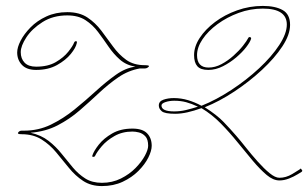

<svg xmlns="http://www.w3.org/2000/svg" viewBox="-20 -581 1040 648"><path d="M469 -361Q487 -361 481.5 -355.5Q476 -350 469 -350H452Q413 -343 380 -320.5Q347 -298 315 -268Q283 -238 249 -208.5Q215 -179 174.5 -158Q134 -137 83 -133Q119 -125 144 -105.5Q169 -86 188 -62Q207 -38 226 -15.5Q245 7 268 21.5Q291 36 324 36Q359 36 388 21.5Q417 7 437.5 -14Q458 -35 469 -55.5Q480 -76 480 -89Q480 -111 470.5 -121Q461 -131 449 -134Q437 -137 427 -137Q393 -137 366.5 -122Q340 -107 323.5 -87.5Q307 -68 301 -55Q300 -52 295 -51.5Q290 -51 292 -57Q297 -72 313.5 -93Q330 -114 358.5 -130.5Q387 -147 427 -147Q461 -147 476.5 -131Q492 -115 492 -89Q492 -72 480.5 -49Q469 -26 447 -4Q425 18 394 32.5Q363 47 324 47Q287 47 260.5 29.5Q234 12 212.5 -14.5Q191 -41 169.5 -67Q148 -93 120 -110.5Q92 -128 53 -128Q37 -128 41.5 -134Q46 -140 53 -140H61Q110 -140 152 -160.5Q194 -181 231.5 -211.5Q269 -242 303.5 -273.5Q338 -305 371 -328.5Q404 -352 437 -356Q406 -361 384.5 -380Q363 -399 346 -424Q329 -449 311 -473Q293 -497 268.5 -513Q244 -529 207 -529Q159 -529 123.5 -506.5Q88 -484 69 -455Q50 -426 50 -405Q50 -383 63 -369.5Q76 -356 102 -356Q142 -356 168.5 -371.5Q195 -387 210.5 -406.5Q226 -426 230 -437Q232 -442 236.5 -442Q241 -442 239 -435Q236 -420 219 -399Q202 -378 172.5 -361.5Q143 -345 102 -345Q70 -345 54 -362Q38 -379 38 -404Q38 -421 49.5 -443.5Q61 -466 83 -488.5Q105 -511 136.5 -525.5Q168 -540 207 -540Q248 -540 275 -522Q302 -504 322 -477.5Q342 -451 361.5 -424Q381 -397 406 -379Q431 -361 469 -361Z M867 -561Q909 -561 934 -547Q959 -533 959 -497Q959 -464 933 -424.5Q907 -385 864.5 -345.5Q822 -306 771.5 -272.5Q721 -239 671 -219Q712 -193 735 -169Q758 -145 777 -123Q791 -107 810 -83Q829 -59 850 -35.5Q871 -12 890 3.5Q909 19 923 19Q945 19 966 6.5Q987 -6 991 -9Q994 -12 995 -12Q996 -12 997 -10Q999 -7 1000 -5.5Q1001 -4 998 -1Q996 0 984 7.5Q972 15 955.5 21.5Q939 28 923 28Q902 28 880 9.5Q858 -9 833.5 -38Q809 -67 782 -100.5Q755 -134 725 -164.5Q695 -195 660 -216Q635 -207 613 -202Q591 -197 571 -197Q536 -197 526 -205.5Q516 -214 516 -225Q516 -239 531.5 -244.5Q547 -250 567 -250Q591 -250 614.5 -243Q638 -236 660 -224Q710 -244 761 -277.5Q812 -311 854.5 -350.5Q897 -390 922.5 -429Q948 -468 948 -498Q948 -552 867 -552Q825 -552 785.5 -537.5Q746 -523 714 -499.5Q682 -476 663.5 -448.5Q645 -421 645 -395Q645 -353 684 -353Q706 -353 727.5 -364.5Q749 -376 768 -393Q787 -410 800 -426.5Q813 -443 818 -453Q820 -457 824.5 -455.5Q829 -454 827 -449Q824 -439 811 -422Q798 -405 777.5 -387.5Q757 -370 732.5 -357.5Q708 -345 683 -345Q657 -345 646 -357.5Q635 -370 635 -395Q635 -424 654 -453Q673 -482 705.5 -506.5Q738 -531 780 -546Q822 -561 867 -561ZM568 -205Q588 -205 607 -209.5Q626 -214 648 -221Q627 -231 608.5 -236Q590 -241 568 -241Q552 -241 538.5 -236.5Q525 -232 525 -225Q525 -205 568 -205Z"/></svg>

Font: Kapakana Light
Style: Regular
Weight: 300
Designer: Kyosuke Nagai
Version: Version 1.000